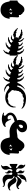

<svg xmlns="http://www.w3.org/2000/svg" viewBox="2998 -3817 1014 7050"><g transform="rotate(-90 3505.0 -292.0)"><path d="M361 170C509 170 623 95 623 -58C623 -87 614 -95 614 -124C614 -141 634 -163 650 -163C662 -163 672 -152 672 -120C672 -103 662 -75 662 -30C662 41 700 95 751 95C761 95 767 87 767 79C767 72 762 66 752 66C742 66 735 59 735 49C735 42 738 32 743 24C755 5 773 -16 773 -46C773 -112 706 -109 706 -166C706 -192 724 -207 749 -207C772 -207 844 -185 844 -120C844 -93 838 -72 838 -48C838 48 912 127 975 127C985 127 990 120 990 114C990 110 989 107 985 105C975 100 959 91 959 66C959 41 982 41 982 -22C982 -78 941 -114 902 -138C878 -153 854 -177 854 -193C854 -202 863 -209 885 -209C919 -209 952 -158 1000 -158H1010V-442H1000C927 -442 917 -376 880 -376C865 -376 855 -388 855 -406C855 -442 938 -486 938 -575C938 -620 925 -650 925 -678C925 -707 939 -729 957 -729C967 -729 971 -735 971 -741C971 -748 966 -755 958 -755C867 -755 796 -682 796 -590C796 -533 821 -495 821 -437C821 -379 792 -344 771 -344C750 -344 736 -358 736 -378C736 -398 771 -420 771 -459C771 -497 748 -511 728 -523C712 -533 698 -542 698 -559C698 -575 707 -584 707 -593C707 -601 703 -605 697 -605C671 -605 657 -551 657 -511C657 -455 695 -418 695 -389C695 -360 683 -347 657 -347C618 -347 608 -372 608 -401C608 -430 622 -461 622 -510C622 -619 539 -705 433 -705C354 -705 295 -662 240 -662C195 -662 203 -702 183 -702C175 -702 169 -695 169 -681C169 -637 229 -615 285 -615C381 -615 466 -540 466 -451C466 -379 465 -331 523 -314C552 -305 559 -293 559 -281C559 -272 553 -266 541 -266C519 -266 487 -289 427 -377C364 -469 303 -516 224 -516C126 -516 37 -471 37 -431C37 -421 43 -414 52 -414C70 -414 78 -442 119 -442C168 -442 225 -390 257 -334C303 -252 340 -195 418 -195C458 -195 493 -232 510 -232C522 -232 529 -226 529 -216C529 -209 525 -200 517 -190C503 -172 476 -153 429 -153C363 -153 307 -201 235 -201C163 -201 86 -163 86 -112C86 -99 92 -92 99 -92C126 -92 126 -133 157 -133C220 -133 272 -7 369 -7C478 -7 523 -167 569 -167C580 -167 585 -160 585 -151C585 -90 499 -68 465 -6C455 13 450 39 443 62C432 106 394 143 361 143C349 143 343 150 343 157C343 163 349 170 361 170Z M1693 97C1762 97 1822 36 1868 -37C1914 -110 1970 -158 2000 -158H2010V-442H1990C1948 -442 1998 -779 1660 -779C1554 -779 1479 -741 1407 -648C1370 -600 1343 -504 1343 -457C1343 -445 1357 -440 1364 -440C1372 -440 1382 -448 1392 -459C1396 -427 1402 -412 1402 -372C1402 -308 1392 -188 1392 -144C1392 -111 1414 -100 1432 -100C1450 -100 1466 -111 1476 -107C1480 -106 1480 -98 1480 -88V-66C1480 -50 1481 -34 1488 -27C1497 -18 1503 -16 1507 -16C1511 -16 1513 -17 1516 -18C1513 -11 1512 -5 1512 0C1512 7 1515 12 1522 16C1533 22 1557 28 1565 38C1586 65 1599 97 1693 97ZM1502 -387C1522 -418 1557 -449 1591 -453C1571 -440 1563 -422 1563 -404C1563 -380 1579 -356 1602 -351C1560 -346 1531 -364 1502 -387ZM1627 -353C1649 -363 1661 -384 1661 -406C1661 -423 1654 -441 1638 -454C1664 -453 1700 -437 1725 -409C1714 -407 1705 -400 1696 -392C1687 -384 1658 -360 1627 -353Z M2370 195C2533 195 2626 81 2626 -91C2626 -116 2621 -142 2612 -168L2621 -171C2784 -214 2895 -304 2895 -415C2895 -544 2780 -565 2780 -624C2780 -644 2797 -662 2823 -662C2849 -662 2869 -651 2880 -651C2891 -651 2897 -653 2897 -662C2897 -682 2797 -732 2673 -732C2479 -732 2370 -642 2370 -603C2370 -593 2376 -586 2386 -586C2403 -586 2417 -607 2447 -607C2543 -607 2585 -529 2616 -451C2635 -403 2651 -402 2657 -402C2666 -402 2672 -408 2672 -415C2672 -420 2669 -426 2664 -430C2656 -437 2645 -452 2645 -468C2645 -499 2658 -522 2700 -522C2769 -522 2804 -474 2804 -414C2804 -331 2686 -290 2561 -261C2486 -363 2350 -449 2188 -449C2117 -449 2099 -441 2065 -441C2031 -441 2037 -442 2000 -442H1990V-158H2000C2097 -158 2140 -184 2241 -184C2269 -184 2296 -181 2320 -176C2234 -128 2174 -66 2174 12C2174 119 2238 195 2370 195ZM2328 -10C2328 -54 2359 -84 2435 -114C2447 -97 2454 -79 2454 -58C2454 8 2415 47 2377 47C2339 47 2328 16 2328 -10Z M3425 157C3684 157 3811 -39 3851 -170C3865 -162 3882 -156 3900 -152C3883 -126 3875 -97 3875 -75C3875 -46 3860 -31 3853 -24C3842 -13 3835 6 3832 14C3829 22 3822 29 3810 40C3798 51 3782 73 3778 79C3774 85 3748 95 3748 103C3748 107 3750 110 3755 110C3759 110 3818 93 3891 6C3952 -66 3979 -124 3986 -155C3991 -157 3996 -158 4000 -158H4010V-442H3989C3986 -442 3982 -443 3978 -445C3973 -480 3942 -536 3901 -574C3882 -592 3850 -599 3840 -608C3830 -617 3814 -629 3803 -633C3792 -637 3785 -637 3777 -637C3769 -637 3756 -647 3745 -647C3734 -647 3726 -644 3713 -644C3700 -644 3660 -643 3660 -634C3660 -626 3679 -625 3688 -625C3697 -625 3719 -626 3725 -622C3731 -618 3737 -612 3746 -609C3755 -606 3767 -605 3773 -600C3779 -595 3780 -587 3797 -579C3814 -571 3828 -575 3845 -558C3873 -530 3876 -499 3882 -478C3853 -476 3829 -466 3810 -453C3740 -488 3640 -606 3439 -606C3243 -606 3085 -463 3085 -308C3085 -249 3092 -209 3106 -209C3109 -209 3110 -212 3110 -216C3110 -220 3106 -222 3106 -232C3106 -242 3118 -254 3118 -276C3118 -293 3117 -306 3121 -312C3125 -318 3141 -336 3146 -356C3151 -376 3150 -396 3160 -401C3170 -406 3193 -425 3208 -443C3221 -458 3241 -485 3246 -487C3249 -488 3259 -487 3271 -487C3349 -487 3396 -524 3412 -524C3430 -524 3450 -499 3505 -499C3520 -499 3535 -500 3549 -500C3567 -500 3584 -498 3596 -489C3622 -470 3632 -450 3650 -430C3660 -419 3671 -411 3678 -409C3678 -387 3705 -369 3729 -366C3724 -361 3719 -354 3719 -344C3719 -337 3722 -329 3727 -321L3724 -319C3714 -304 3702 -281 3702 -253C3702 -241 3704 -227 3710 -213C3700 -209 3684 -150 3687 -113C3668 -95 3649 -66 3643 -36C3597 -17 3577 14 3566 26C3564 29 3560 31 3555 31H3552C3546 30 3539 29 3530 29C3521 29 3509 30 3495 35C3450 50 3439 78 3407 78C3396 78 3364 59 3343 59C3317 59 3290 67 3270 77C3238 51 3217 55 3193 55C3183 55 3172 54 3159 50C3082 26 3062 -10 3041 -10C3038 -10 3036 -7 3036 -3C3036 8 3096 157 3425 157Z M4782 29C4784 26 4786 23 4787 20C4798 25 4813 27 4828 27C4843 27 4857 25 4867 22C4868 17 4869 12 4870 8C4880 10 4892 11 4902 11C4909 11 4916 11 4921 10C4936 7 4947 2 4947 -7C4947 -23 4930 -29 4910 -29C4904 -29 4898 -28 4891 -27C4883 -26 4874 -23 4866 -21C4865 -23 4864 -25 4863 -27C4846 -35 4825 -37 4811 -37C4804 -37 4799 -37 4796 -36C4797 -43 4792 -48 4788 -51C4778 -58 4743 -70 4713 -70C4715 -76 4717 -81 4718 -86C4697 -102 4638 -131 4616 -129C4642 -140 4657 -157 4661 -165C4663 -168 4663 -175 4663 -184C4663 -197 4662 -214 4658 -230C4678 -220 4712 -212 4744 -212C4754 -212 4765 -213 4775 -215C4780 -220 4782 -224 4784 -229C4812 -199 4829 -198 4843 -192C4850 -199 4856 -204 4860 -211C4880 -196 4917 -179 4924 -177L4930 -185C4961 -148 4976 -140 4984 -140C4993 -140 4996 -144 4996 -153V-156C4995 -166 4975 -199 4946 -205C4949 -213 4948 -221 4933 -236C4919 -250 4894 -260 4877 -264C4878 -269 4878 -274 4878 -278V-283C4866 -288 4839 -299 4790 -300C4789 -306 4787 -312 4782 -318C4746 -321 4672 -297 4639 -271C4623 -290 4607 -295 4592 -295C4588 -295 4585 -295 4581 -294C4586 -303 4592 -314 4597 -330C4601 -342 4609 -356 4617 -357C4622 -358 4628 -356 4635 -356H4638C4658 -358 4673 -368 4680 -368C4683 -368 4685 -368 4688 -367C4698 -365 4703 -360 4707 -359C4714 -358 4728 -354 4736 -354C4739 -354 4741 -354 4741 -356C4741 -358 4740 -360 4736 -363C4719 -377 4679 -401 4637 -401C4631 -401 4626 -401 4620 -400C4563 -390 4530 -342 4522 -311C4504 -351 4479 -366 4454 -369C4466 -383 4476 -398 4482 -411C4485 -418 4487 -426 4491 -430C4496 -435 4551 -423 4582 -465C4585 -469 4587 -471 4591 -471C4602 -471 4613 -470 4626 -472C4639 -474 4653 -478 4669 -486C4673 -488 4678 -490 4677 -493C4676 -495 4675 -497 4667 -500C4656 -504 4631 -507 4604 -507C4587 -507 4569 -506 4553 -503C4485 -492 4389 -428 4369 -386C4351 -412 4325 -421 4303 -421C4299 -421 4296 -421 4292 -420L4286 -419C4291 -430 4295 -442 4297 -453C4302 -476 4302 -486 4308 -487C4314 -488 4337 -496 4351 -509C4365 -522 4374 -536 4380 -548C4434 -557 4467 -575 4474 -576C4481 -577 4480 -584 4475 -585C4472 -586 4452 -590 4425 -590C4413 -590 4400 -589 4386 -587C4303 -572 4219 -495 4196 -425C4192 -425 4189 -426 4185 -426C4163 -454 4135 -468 4106 -471L4104 -477C4097 -500 4092 -510 4097 -514C4101 -517 4118 -535 4125 -553C4132 -570 4131 -587 4131 -601C4174 -635 4194 -667 4199 -671C4204 -675 4202 -679 4198 -679H4196C4192 -677 4152 -667 4116 -638C4063 -594 4028 -512 4026 -444C4025 -443 4025 -442 4024 -442H3999H3989L3990 -157H4019C4021 -157 4025 -157 4028 -157V-152C4028 -79 4076 17 4143 58C4182 82 4222 88 4227 88C4232 88 4235 84 4229 80C4223 76 4200 48 4154 19C4153 4 4152 -12 4142 -28C4132 -45 4114 -61 4110 -64C4105 -68 4109 -76 4112 -100C4113 -111 4114 -122 4114 -134C4114 -141 4114 -148 4113 -155C4125 -157 4136 -161 4146 -166H4149C4153 -166 4158 -166 4162 -166L4164 -146C4180 -49 4247 32 4326 60C4336 63 4340 60 4340 56C4340 54 4339 51 4337 49C4332 43 4318 23 4314 11C4310 -2 4287 -4 4276 -21C4265 -39 4263 -60 4261 -72C4259 -83 4236 -104 4234 -116L4233 -124C4244 -120 4254 -118 4265 -118C4269 -118 4273 -118 4277 -119C4290 -121 4303 -126 4316 -134C4328 -63 4348 9 4464 43C4472 46 4476 44 4476 40C4476 37 4475 35 4472 32C4463 24 4457 22 4449 8C4441 -6 4425 -20 4410 -25C4400 -28 4394 -39 4391 -53C4386 -75 4385 -94 4379 -113C4387 -108 4397 -105 4409 -105C4436 -105 4461 -118 4482 -136C4485 -89 4488 -80 4496 -52C4508 -12 4546 41 4588 65C4620 83 4623 94 4628 92C4632 90 4632 85 4630 77C4627 65 4613 45 4600 31C4588 18 4577 17 4570 -5C4555 -51 4535 -51 4535 -60C4535 -65 4539 -86 4540 -105C4546 -104 4552 -103 4556 -104L4561 -105C4585 -48 4624 -9 4681 3C4684 -2 4687 -8 4689 -14C4712 12 4751 30 4782 29Z M5782 29C5784 26 5786 23 5787 20C5798 25 5813 27 5828 27C5843 27 5857 25 5867 22C5868 17 5869 12 5870 8C5880 10 5892 11 5902 11C5909 11 5916 11 5921 10C5936 7 5947 2 5947 -7C5947 -23 5930 -29 5910 -29C5904 -29 5898 -28 5891 -27C5883 -26 5874 -23 5866 -21C5865 -23 5864 -25 5863 -27C5846 -35 5825 -37 5811 -37C5804 -37 5799 -37 5796 -36C5797 -43 5792 -48 5788 -51C5778 -58 5743 -70 5713 -70C5715 -76 5717 -81 5718 -86C5697 -102 5638 -131 5616 -129C5642 -140 5657 -157 5661 -165C5663 -168 5663 -175 5663 -184C5663 -197 5662 -214 5658 -230C5678 -220 5712 -212 5744 -212C5754 -212 5765 -213 5775 -215C5780 -220 5782 -224 5784 -229C5812 -199 5829 -198 5843 -192C5850 -199 5856 -204 5860 -211C5880 -196 5917 -179 5924 -177L5930 -185C5961 -148 5976 -140 5984 -140C5993 -140 5996 -144 5996 -153V-156C5995 -166 5975 -199 5946 -205C5949 -213 5948 -221 5933 -236C5919 -250 5894 -260 5877 -264C5878 -269 5878 -274 5878 -278V-283C5866 -288 5839 -299 5790 -300C5789 -306 5787 -312 5782 -318C5746 -321 5672 -297 5639 -271C5623 -290 5607 -295 5592 -295C5588 -295 5585 -295 5581 -294C5586 -303 5592 -314 5597 -330C5601 -342 5609 -356 5617 -357C5622 -358 5628 -356 5635 -356H5638C5658 -358 5673 -368 5680 -368C5683 -368 5685 -368 5688 -367C5698 -365 5703 -360 5707 -359C5714 -358 5728 -354 5736 -354C5739 -354 5741 -354 5741 -356C5741 -358 5740 -360 5736 -363C5719 -377 5679 -401 5637 -401C5631 -401 5626 -401 5620 -400C5563 -390 5530 -342 5522 -311C5504 -351 5479 -366 5454 -369C5466 -383 5476 -398 5482 -411C5485 -418 5487 -426 5491 -430C5496 -435 5551 -423 5582 -465C5585 -469 5587 -471 5591 -471C5602 -471 5613 -470 5626 -472C5639 -474 5653 -478 5669 -486C5673 -488 5678 -490 5677 -493C5676 -495 5675 -497 5667 -500C5656 -504 5631 -507 5604 -507C5587 -507 5569 -506 5553 -503C5485 -492 5389 -428 5369 -386C5351 -412 5325 -421 5303 -421C5299 -421 5296 -421 5292 -420L5286 -419C5291 -430 5295 -442 5297 -453C5302 -476 5302 -486 5308 -487C5314 -488 5337 -496 5351 -509C5365 -522 5374 -536 5380 -548C5434 -557 5467 -575 5474 -576C5481 -577 5480 -584 5475 -585C5472 -586 5452 -590 5425 -590C5413 -590 5400 -589 5386 -587C5303 -572 5219 -495 5196 -425C5192 -425 5189 -426 5185 -426C5163 -454 5135 -468 5106 -471L5104 -477C5097 -500 5092 -510 5097 -514C5101 -517 5118 -535 5125 -553C5132 -570 5131 -587 5131 -601C5174 -635 5194 -667 5199 -671C5204 -675 5202 -679 5198 -679H5196C5192 -677 5152 -667 5116 -638C5063 -594 5028 -512 5026 -444C5025 -443 5025 -442 5024 -442H4999H4989L4990 -157H5019C5021 -157 5025 -157 5028 -157V-152C5028 -79 5076 17 5143 58C5182 82 5222 88 5227 88C5232 88 5235 84 5229 80C5223 76 5200 48 5154 19C5153 4 5152 -12 5142 -28C5132 -45 5114 -61 5110 -64C5105 -68 5109 -76 5112 -100C5113 -111 5114 -122 5114 -134C5114 -141 5114 -148 5113 -155C5125 -157 5136 -161 5146 -166H5149C5153 -166 5158 -166 5162 -166L5164 -146C5180 -49 5247 32 5326 60C5336 63 5340 60 5340 56C5340 54 5339 51 5337 49C5332 43 5318 23 5314 11C5310 -2 5287 -4 5276 -21C5265 -39 5263 -60 5261 -72C5259 -83 5236 -104 5234 -116L5233 -124C5244 -120 5254 -118 5265 -118C5269 -118 5273 -118 5277 -119C5290 -121 5303 -126 5316 -134C5328 -63 5348 9 5464 43C5472 46 5476 44 5476 40C5476 37 5475 35 5472 32C5463 24 5457 22 5449 8C5441 -6 5425 -20 5410 -25C5400 -28 5394 -39 5391 -53C5386 -75 5385 -94 5379 -113C5387 -108 5397 -105 5409 -105C5436 -105 5461 -118 5482 -136C5485 -89 5488 -80 5496 -52C5508 -12 5546 41 5588 65C5620 83 5623 94 5628 92C5632 90 5632 85 5630 77C5627 65 5613 45 5600 31C5588 18 5577 17 5570 -5C5555 -51 5535 -51 5535 -60C5535 -65 5539 -86 5540 -105C5546 -104 5552 -103 5556 -104L5561 -105C5585 -48 5624 -9 5681 3C5684 -2 5687 -8 5689 -14C5712 12 5751 30 5782 29Z M6693 97C6762 97 6822 36 6868 -37C6914 -110 6970 -158 7000 -158H7010V-442H6990C6948 -442 6998 -779 6660 -779C6554 -779 6479 -741 6407 -648C6370 -600 6343 -504 6343 -457C6343 -445 6357 -440 6364 -440C6372 -440 6382 -448 6392 -459C6396 -427 6402 -412 6402 -372C6402 -308 6392 -188 6392 -144C6392 -111 6414 -100 6432 -100C6450 -100 6466 -111 6476 -107C6480 -106 6480 -98 6480 -88V-66C6480 -50 6481 -34 6488 -27C6497 -18 6503 -16 6507 -16C6511 -16 6513 -17 6516 -18C6513 -11 6512 -5 6512 0C6512 7 6515 12 6522 16C6533 22 6557 28 6565 38C6586 65 6599 97 6693 97ZM6502 -387C6522 -418 6557 -449 6591 -453C6571 -440 6563 -422 6563 -404C6563 -380 6579 -356 6602 -351C6560 -346 6531 -364 6502 -387ZM6627 -353C6649 -363 6661 -384 6661 -406C6661 -423 6654 -441 6638 -454C6664 -453 6700 -437 6725 -409C6714 -407 6705 -400 6696 -392C6687 -384 6658 -360 6627 -353Z"/></g></svg>

Font: Teranoptia Furiae
Style: Regular
Weight: 400
Designer: Ariel Martín Pérez
Foundry: Tunera Type Foundry
Version: Version 1.001;FEAKit 1.0